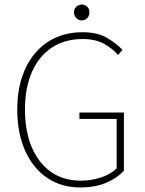

<svg xmlns="http://www.w3.org/2000/svg" viewBox="-20 -814 640 846"><path d="M334 12Q250 12 187.5 -30.5Q125 -73 90.5 -150.5Q56 -228 56 -332Q56 -410 76.5 -472.5Q97 -535 135 -580Q173 -625 226 -648.5Q279 -672 344 -672Q410 -672 452.5 -646.5Q495 -621 520 -594L500 -572Q475 -601 437.5 -621.5Q400 -642 344 -642Q265 -642 208 -604Q151 -566 120.5 -496.5Q90 -427 90 -332Q90 -237 119.5 -166.5Q149 -96 204 -57Q259 -18 336 -18Q384 -18 426.5 -32.5Q469 -47 494 -72V-290H330V-318H526V-62Q496 -29 447.5 -8.5Q399 12 334 12ZM340 -724Q327 -724 316.5 -734Q306 -744 306 -760Q306 -775 316.5 -784.5Q327 -794 340 -794Q354 -794 364 -784.5Q374 -775 374 -760Q374 -744 364 -734Q354 -724 340 -724Z"/></svg>

Font: Source Sans Variable
Style: Regular
Weight: 200
Designer: Paul D. Hunt
Foundry: Adobe Systems Incorporated
Version: Version 3.006;hotconv 1.0.111;makeotfexe 2.5.65597